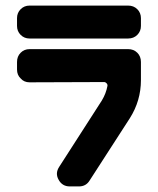

<svg xmlns="http://www.w3.org/2000/svg" viewBox="-20 -668 566 688"><path d="M485 -575Q485 -556 472 -543Q459 -530 439 -530H86Q67 -530 54 -543Q41 -556 41 -575V-603Q41 -622 54 -635Q67 -648 86 -648H439Q459 -648 472 -635Q485 -622 485 -603ZM485 -381Q485 -307 445 -244L301 -21Q288 0 263 0H230Q203 0 190 -24Q177 -47 192 -70L345 -308Q360 -333 365 -360Q366 -365 362 -369.5Q358 -374 353 -374L86 -373Q66 -373 54 -387Q41 -399 41 -419V-446Q41 -466 54 -479Q67 -492 86 -492H439Q459 -492 472 -479Q485 -466 485 -446Z"/></svg>

Font: Monomaniac One
Style: Regular
Weight: 400
Version: Version 1.000; ttfautohint (v1.8.3)